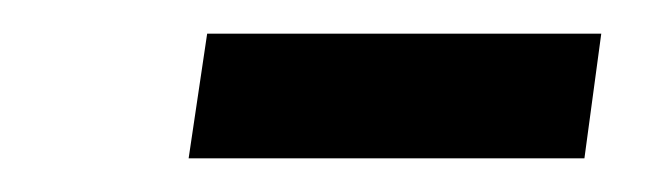

<svg xmlns="http://www.w3.org/2000/svg" viewBox="-20 -584 395 114"><path d="M103 -564H337L327 -490H92Z"/></svg>

Font: FiraGO Book
Style: Italic
Weight: 350
Italic angle: -8°
Designer: bBox Type GmbH
Foundry: bBox Type GmbH
Version: Version 1.001